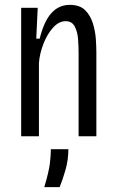

<svg xmlns="http://www.w3.org/2000/svg" viewBox="-20 -560 479 789"><path d="M67 0V-528H135L129 -401H143Q161 -473 191.5 -506.5Q222 -540 267 -540Q308 -540 330 -518Q352 -496 362 -463Q372 -430 374 -397.5Q376 -365 376 -345V0H303V-341Q303 -366 301 -397Q299 -428 287.5 -450.5Q276 -473 250 -473Q222 -473 198 -446.5Q174 -420 158.5 -380Q143 -340 140 -301V0ZM162 209Q181 145 185 111.5Q189 78 189 53H261Q261 98 248.5 140.5Q236 183 225 209Z"/></svg>

Font: Bricolage Grotesque 10pt Condensed Light
Style: Regular
Weight: 300
Width: 3
Designer: Mathieu Triay
Foundry: Atelier Triay
Version: Version 1.000; ttfautohint (v1.8.4.7-5d5b);gftools[0.9.32]